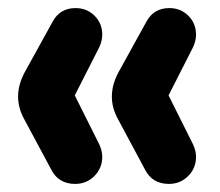

<svg xmlns="http://www.w3.org/2000/svg" viewBox="-20 -498 545 475"><path d="M166 -43Q125 -43 107 -78L40 -203Q9 -259 41 -319L110 -444Q128 -478 167 -478Q195 -478 214 -459Q233 -440 233 -412Q233 -398 226 -382L165 -262L226 -140Q233 -124 233 -110Q233 -82 213.5 -62.5Q194 -43 166 -43ZM398 -43Q357 -43 339 -78L272 -203Q241 -259 273 -319L342 -444Q360 -478 399 -478Q427 -478 446 -459Q465 -440 465 -412Q465 -398 458 -382L397 -262L458 -140Q465 -124 465 -110Q465 -82 445.5 -62.5Q426 -43 398 -43Z"/></svg>

Font: Jellee Roman
Style: Regular
Weight: 400
Designer: Alfredo Marco Pradil
Foundry: Alfredo Marco Pradil
Version: Version 1.016;PS 001.016;hotconv 1.0.88;makeotf.lib2.5.64775